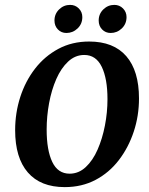

<svg xmlns="http://www.w3.org/2000/svg" viewBox="-20 -754 611 786"><path d="M245 12Q146 12 94 -48Q42 -108 42 -221Q42 -292 63 -357Q84 -422 123.5 -473Q163 -524 219 -554Q275 -584 345 -584Q445 -584 497 -524Q549 -464 549 -351Q549 -280 527.5 -215Q506 -150 466.5 -98.5Q427 -47 371 -17.5Q315 12 245 12ZM265 -43Q302 -43 331 -70Q360 -97 379.5 -141.5Q399 -186 409.5 -240Q420 -294 420 -348Q420 -432 396.5 -480.5Q373 -529 325 -529Q288 -529 259 -502Q230 -475 210.5 -430.5Q191 -386 181 -332Q171 -278 171 -224Q171 -139 194 -91Q217 -43 265 -43ZM433 -619Q412 -619 398 -633.5Q384 -648 384 -670Q384 -697 403 -715.5Q422 -734 448 -734Q469 -734 483.5 -719.5Q498 -705 498 -684Q498 -656 478.5 -637.5Q459 -619 433 -619ZM252 -619Q231 -619 217 -633.5Q203 -648 203 -670Q203 -697 222 -715.5Q241 -734 267 -734Q288 -734 302.5 -719.5Q317 -705 317 -684Q317 -656 297.5 -637.5Q278 -619 252 -619Z"/></svg>

Font: Yrsa SemiBold
Style: Italic
Weight: 600
Italic angle: -7.10001°
Version: Version 2.004